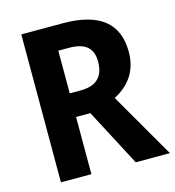

<svg xmlns="http://www.w3.org/2000/svg" viewBox="-107 -804 816 895"><g transform="rotate(-15 301.5 -357.0)"><path d="M277 -714H77V0H224V-276H293L438 0H603L421 -315C493 -352 540 -413 540 -506C540 -644 454 -714 277 -714ZM274 -596C354 -596 390 -565 390 -499C390 -424 350 -390 276 -390H224V-596Z"/></g></svg>

Font: Noto Sans Georgian SemiCondensed Bold
Style: Regular
Weight: 700
Width: 4
Designer: Monotype Design Team, Akaki Razmadze
Foundry: Google LLC
Version: Version 2.005